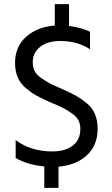

<svg xmlns="http://www.w3.org/2000/svg" viewBox="-20 -803 545 932"><path d="M264 109H195V5Q113 -3 56 -36V-123Q129 -68 234 -68Q297 -68 333.5 -96.5Q370 -125 370 -177Q370 -201 360.5 -219.5Q351 -238 325.5 -255Q300 -272 285.5 -279.5Q271 -287 230 -304Q218 -309 212 -312Q176 -328 152.5 -341.5Q129 -355 103.5 -377Q78 -399 65.5 -429Q53 -459 53 -497Q53 -577 107.5 -625Q162 -673 246 -679V-783H315V-677Q374 -670 417 -649V-564Q356 -604 272 -604Q211 -604 175 -575.5Q139 -547 139 -501Q139 -476 148.5 -457.5Q158 -439 183.5 -422Q209 -405 223.5 -397.5Q238 -390 277 -373Q284 -370 288 -368Q326 -351 350 -337.5Q374 -324 401 -302Q428 -280 441 -249Q454 -218 454 -179Q454 -97 401.5 -49Q349 -1 264 6Z"/></svg>

Font: Hind Guntur
Style: Regular
Weight: 400
Designer: Manushi Parikh, Hitesh Malaviya
Foundry: Indian Type Foundry
Version: Version 1.002;PS 1.0;hotconv 1.0.86;makeotf.lib2.5.63406; tt